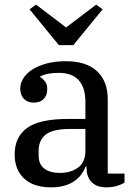

<svg xmlns="http://www.w3.org/2000/svg" viewBox="-20 -793 589 825"><path d="M199 12Q124 12 83.5 -26Q43 -64 43 -130Q43 -204 96 -243Q149 -282 274 -282H347V-355Q347 -416 318.5 -448Q290 -480 232 -480Q207 -480 186.5 -476Q166 -472 152 -464V-462Q163 -456 173 -444Q183 -432 183 -410Q183 -383 167.5 -367.5Q152 -352 125 -352Q99 -352 83 -368Q67 -384 67 -413Q67 -435 80 -456Q93 -477 118 -493.5Q143 -510 179.5 -520Q216 -530 263 -530Q351 -530 397 -487Q443 -444 443 -366V-47H515V-8Q502 0 482 6Q462 12 438 12Q395 12 373.5 -10.5Q352 -33 352 -71V-77H348Q341 -60 329.5 -44Q318 -28 300.5 -15.5Q283 -3 258 4.5Q233 12 199 12ZM238 -50Q284 -50 315.5 -73Q347 -96 347 -145V-239H284Q206 -239 176 -214.5Q146 -190 146 -145V-125Q146 -87 170.5 -68.5Q195 -50 238 -50ZM107 -753 135 -773 264 -675 393 -773 421 -753 295 -599H233Z"/></svg>

Font: IBM Plex Serif Text
Style: Regular
Weight: 450
Designer: Mike Abbink, Paul van der Laan, Pieter van Rosmalen
Foundry: Bold Monday
Version: Version 3.001